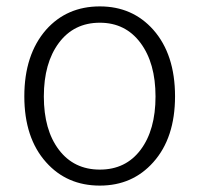

<svg xmlns="http://www.w3.org/2000/svg" viewBox="-20 -567 623 600"><path d="M292 13Q189 13 124 -60Q56 -136 56 -266Q56 -396 124 -474Q189 -547 292 -547Q394 -547 459 -474Q527 -397 527 -266Q527 -136 459 -60Q394 13 292 13ZM292 -37Q373 -37 419.5 -99Q466 -161 466 -265.5Q466 -370 419 -433Q372 -496 292 -496Q211 -496 164 -433Q117 -370 117 -265.5Q117 -161 164 -99Q211 -37 292 -37Z"/></svg>

Font: GenSenRounded TW L
Style: Regular
Weight: 300
Version: Version 1.501;PS 1;hotconv 16.6.51;makeotf.lib2.5.65220